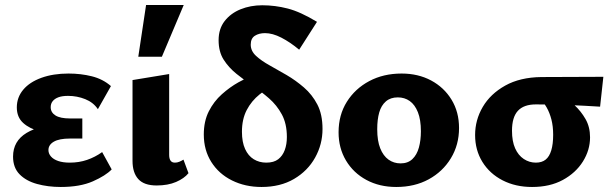

<svg xmlns="http://www.w3.org/2000/svg" viewBox="-20 -731 2443 765"><path d="M222 14Q171 14 127.5 2Q84 -10 58 -36.5Q32 -63 32 -107Q32 -169 86 -201.5Q140 -234 226 -234V-198Q179 -198 138.5 -208Q98 -218 72.5 -241Q47 -264 47 -303Q47 -343 72.5 -373.5Q98 -404 145 -421Q192 -438 253 -438Q302 -438 346 -427Q390 -416 422 -388L370 -296Q352 -323 319.5 -336Q287 -349 251 -349Q228 -349 213 -343.5Q198 -338 190 -328Q182 -318 182 -304Q182 -283 201 -271Q220 -259 259 -259H308V-179H259Q216 -179 194.5 -166.5Q173 -154 173 -133Q173 -119 183 -107.5Q193 -96 212 -89.5Q231 -83 258 -83Q295 -83 327 -94Q359 -105 387 -125L425 -56Q401 -31 350 -8.5Q299 14 222 14Z M604 8Q554 8 531 -17.5Q508 -43 508 -90V-412L654 -436V-114Q654 -99 659.5 -91Q665 -83 677 -83Q686 -83 694.5 -86.5Q703 -90 711 -95L731 -41Q714 -20 681.5 -6Q649 8 604 8ZM531 -505 562 -711H712L625 -505Z M1022 14Q957 14 904.5 -12Q852 -38 822 -85.5Q792 -133 792 -195Q792 -248 812 -287.5Q832 -327 864 -355.5Q896 -384 930 -403Q964 -422 993.5 -433.5Q1023 -445 1038 -450L1086 -397Q1047 -381 1014.5 -355Q982 -329 963 -292.5Q944 -256 944 -206Q944 -165 956.5 -137.5Q969 -110 991 -96.5Q1013 -83 1041 -83Q1071 -83 1088.5 -96.5Q1106 -110 1114.5 -133Q1123 -156 1123 -185Q1123 -238 1103 -275Q1083 -312 1052 -339Q1021 -366 987 -389Q953 -412 922 -437Q891 -462 871 -493.5Q851 -525 851 -571Q851 -616 875 -647Q899 -678 938.5 -694Q978 -710 1025 -710Q1076 -710 1126.5 -697Q1177 -684 1243 -644L1172 -533Q1136 -563 1101 -581Q1066 -599 1036 -599Q1012 -599 995.5 -588.5Q979 -578 979 -553Q979 -528 1000 -508.5Q1021 -489 1053.5 -471Q1086 -453 1122 -432Q1158 -411 1191 -382.5Q1224 -354 1244.5 -314.5Q1265 -275 1265 -217Q1265 -156 1235.5 -103Q1206 -50 1151.5 -18Q1097 14 1022 14Z M1559 14Q1492 14 1440 -14Q1388 -42 1358.5 -91.5Q1329 -141 1329 -204Q1329 -273 1362 -325.5Q1395 -378 1451.5 -408Q1508 -438 1580 -438Q1646 -438 1697.5 -410.5Q1749 -383 1779 -334Q1809 -285 1809 -221Q1809 -154 1776.5 -100.5Q1744 -47 1688 -16.5Q1632 14 1559 14ZM1576 -80Q1605 -80 1623 -97Q1641 -114 1649 -143Q1657 -172 1657 -208Q1657 -254 1645 -284Q1633 -314 1612.5 -328.5Q1592 -343 1565 -343Q1536 -343 1517.5 -327Q1499 -311 1491 -283Q1483 -255 1483 -216Q1483 -170 1495 -140Q1507 -110 1528 -95Q1549 -80 1576 -80Z M2100 14Q2034 14 1982.5 -12.5Q1931 -39 1902 -86Q1873 -133 1873 -193Q1873 -253 1903.5 -305Q1934 -357 1993 -390Q2052 -423 2137 -424L2384 -425L2371 -306Q2308 -310 2246.5 -312.5Q2185 -315 2115 -315Q2067 -315 2043.5 -289.5Q2020 -264 2020 -210Q2020 -168 2032.5 -140Q2045 -112 2067 -97.5Q2089 -83 2115 -83Q2139 -83 2154 -95Q2169 -107 2176.5 -132Q2184 -157 2184 -194Q2184 -228 2177 -255Q2170 -282 2158 -303Q2146 -324 2130 -338L2213 -357Q2242 -337 2268.5 -312.5Q2295 -288 2313 -256.5Q2331 -225 2331 -184Q2331 -133 2302.5 -87.5Q2274 -42 2222.5 -14Q2171 14 2100 14Z"/></svg>

Font: Ysabeau ExtraBold
Style: Regular
Weight: 800
Designer: Christian Thalmann (Catharsis Fonts)
Version: Version 2.002